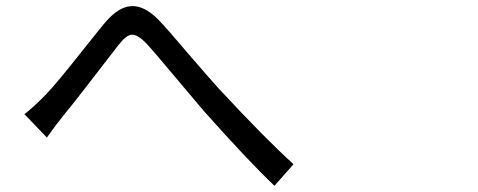

<svg xmlns="http://www.w3.org/2000/svg" viewBox="-20 -639 1540 618"><path d="M863.3 -41Q774.4 -126 634.8 -283.2Q604.5 -318.4 540.5 -395Q476.6 -471.7 453.1 -497.1Q422.9 -529.3 403.3 -527.3Q386.7 -526.4 361.3 -494.1Q344.7 -472.7 298.8 -413.1Q217.8 -307.6 187.5 -271.5Q162.1 -240.2 130.9 -196.3L58.6 -271.5Q87.9 -293.9 127.9 -335Q162.1 -370.1 252.9 -485.4Q297.9 -542 317.4 -565.4Q360.4 -616.2 400.4 -619.1Q442.4 -623 489.3 -576.2Q518.6 -545.9 587.9 -463.9Q654.3 -386.7 683.6 -354.5Q833 -193.4 924.8 -110.4Z"/></svg>

Font: Bpmf GenYo Gothic R
Style: R
Weight: 400
Foundry: But Ko
Version: Version 1.320